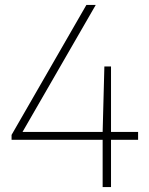

<svg xmlns="http://www.w3.org/2000/svg" viewBox="-20 -760 604 780"><path d="M27 -192V-212L331 -740H369L64 -211L56 -224H541V-192ZM397 0V-224L404 -490H431V0Z"/></svg>

Font: Encode Sans SC Condensed Thin Thin
Style: Regular
Weight: 250
Version: Version 3.002